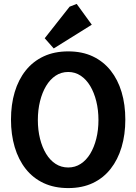

<svg xmlns="http://www.w3.org/2000/svg" viewBox="-20 -955 695 979"><path d="M328 4Q257 4 202.5 -21.5Q148 -47 111 -94Q74 -141 55 -205Q36 -269 36 -345Q36 -422 55 -485.5Q74 -549 111 -595.5Q148 -642 202.5 -667.5Q257 -693 328 -693Q399 -693 453 -667.5Q507 -642 544 -595.5Q581 -549 600 -485.5Q619 -422 619 -345Q619 -269 600 -205Q581 -141 544 -94Q507 -47 453 -21.5Q399 4 328 4ZM328 -101Q363 -101 391.5 -119.5Q420 -138 440 -171Q460 -204 471 -248Q482 -292 482 -343Q482 -394 471 -438.5Q460 -483 440 -516.5Q420 -550 391.5 -569Q363 -588 328 -588Q292 -588 263.5 -569Q235 -550 215 -516.5Q195 -483 184 -438.5Q173 -394 173 -343Q173 -292 184 -248Q195 -204 215 -171Q235 -138 263.5 -119.5Q292 -101 328 -101ZM254 -708 208 -760 335 -921 371 -935 448 -829Z"/></svg>

Font: Kreon
Style: Bold
Weight: 700
Designer: Julia Petretta
Foundry: Julia Petretta and Eli Heuer
Version: Version 2.002